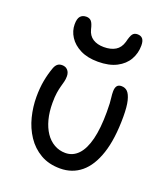

<svg xmlns="http://www.w3.org/2000/svg" viewBox="-142 -874 862 985"><g transform="rotate(20 289.0 -381.5)"><path d="M300 10Q238 10 192.5 -16.5Q147 -43 117.5 -87.5Q88 -132 74.5 -186Q61 -240 61 -294Q61 -342 68.5 -383Q76 -424 90 -462Q96 -477 105.5 -484.5Q115 -492 130 -492Q149 -492 160.5 -479.5Q172 -467 172 -446Q172 -430 168.5 -416.5Q165 -403 160.5 -387Q156 -371 152.5 -349Q149 -327 149 -293Q149 -244 159.5 -204Q170 -164 189.5 -135Q209 -106 237 -90Q265 -74 298 -74Q339 -74 368 -104.5Q397 -135 412 -195Q427 -255 427 -344Q427 -372 426 -390.5Q425 -409 423 -423.5Q421 -438 421 -454Q421 -474 428.5 -484.5Q436 -495 453 -495Q473 -495 486 -482Q499 -469 507 -437.5Q515 -406 515 -350Q515 -229 488.5 -149Q462 -69 414 -29.5Q366 10 300 10ZM295 -571Q238 -571 198.5 -591Q159 -611 138.5 -643Q118 -675 118 -711Q118 -742 129.5 -755Q141 -768 162 -768Q179 -768 189 -757Q199 -746 206 -715Q214 -683 238 -667.5Q262 -652 298 -652Q336 -652 361 -667Q386 -682 396 -716Q404 -750 413 -761.5Q422 -773 439 -773Q458 -773 467.5 -761.5Q477 -750 477 -725Q477 -683 457 -648Q437 -613 396.5 -592Q356 -571 295 -571Z"/></g></svg>

Font: Shantell Sans
Style: Regular
Weight: 400
Designer: Stephen Nixon, Anya Danilova, Shantell Martin
Foundry: Arrow Type
Version: Version 1.008;[ac192a2d6]